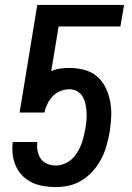

<svg xmlns="http://www.w3.org/2000/svg" viewBox="-20 -755 540 783"><path d="M208 8Q183 8 158.5 4Q134 0 113 -9.5Q92 -19 75 -35Q58 -51 47.5 -72Q37 -93 33 -116.5Q29 -140 31 -165L32 -176H132V-175Q130 -157 133.5 -139Q137 -121 146.5 -107.5Q156 -94 172.5 -87Q189 -80 208 -80Q224 -80 241 -86.5Q258 -93 271.5 -105Q285 -117 294.5 -132.5Q304 -148 310.5 -164Q317 -180 321 -196.5Q325 -213 328 -230Q331 -247 332.5 -264Q334 -281 333 -298Q332 -315 328.5 -331Q325 -347 317 -361Q309 -375 294.5 -383Q280 -391 263 -391Q245 -391 227 -384Q209 -377 195.5 -363Q182 -349 173.5 -331.5Q165 -314 161 -296H60L132 -735H486L471 -647H219L189 -465Q207 -473 226 -475.5Q245 -478 263 -478Q295 -478 324.5 -470Q354 -462 376 -443Q398 -424 411 -397Q424 -370 429.5 -340Q435 -310 433.5 -278.5Q432 -247 427 -215Q422 -188 414.5 -161Q407 -134 393.5 -108Q380 -82 360.5 -59.5Q341 -37 316 -21Q291 -5 263 1.5Q235 8 208 8Z"/></svg>

Font: Iosevka SS04 Semibold Oblique
Style: Regular
Weight: 600
Italic angle: -9°
Monospace: yes
Designer: Belleve Invis
Foundry: Belleve Invis
Version: Version 19.0.0; ttfautohint (v1.8.4)